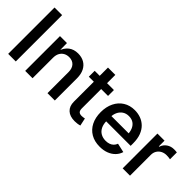

<svg xmlns="http://www.w3.org/2000/svg" viewBox="32 -1424 2131 2131"><g transform="rotate(45 1097.5 -358.5)"><path d="M196.8 -727.5V0H77.6V-727.5Z M460 -321.8V0H344.7V-545.9H454.1L455.6 -411.6H444.8Q468.3 -483.9 513.4 -518.3Q558.6 -552.7 623.5 -552.7Q679.7 -552.7 721.4 -529.1Q763.2 -505.4 786.4 -459.5Q809.6 -413.6 809.6 -347.2V0H694.3V-331.1Q694.3 -388.7 664.6 -421.1Q634.8 -453.6 583 -453.6Q547.4 -453.6 519.5 -438Q491.7 -422.4 475.8 -393.1Q460 -363.8 460 -321.8Z M1191.4 -545.9V-453.6H889.6V-545.9ZM968.3 -675.8H1083.5V-149.9Q1083.5 -118.2 1096.9 -103.5Q1110.4 -88.9 1141.1 -88.9Q1149.9 -88.9 1163.8 -90.8Q1177.7 -92.8 1187 -94.7L1206.5 -3.9Q1187.5 2 1167 4.6Q1146.5 7.3 1127.4 7.3Q1051.3 7.3 1009.8 -31.2Q968.3 -69.8 968.3 -140.6Z M1523.4 11.2Q1441.9 11.2 1383.1 -23.4Q1324.2 -58.1 1292.5 -121.1Q1260.7 -184.1 1260.7 -269.5Q1260.7 -353.5 1292 -417.2Q1323.2 -481 1380.4 -516.8Q1437.5 -552.7 1514.2 -552.7Q1562.5 -552.7 1606.7 -537.1Q1650.9 -521.5 1685.5 -488.3Q1720.2 -455.1 1740.5 -403.1Q1760.7 -351.1 1760.7 -277.8V-239.3H1320.8V-321.8H1702.1L1648.4 -295.9Q1648.4 -344.2 1633.3 -381.1Q1618.2 -418 1588.4 -438.7Q1558.6 -459.5 1514.6 -459.5Q1470.7 -459.5 1439.7 -438.5Q1408.7 -417.5 1392.3 -382.6Q1376 -347.7 1376 -306.2V-249.5Q1376 -195.3 1394.5 -157.7Q1413.1 -120.1 1446.8 -101.1Q1480.5 -82 1524.4 -82Q1553.7 -82 1577.6 -90.3Q1601.6 -98.6 1618.7 -115.2Q1635.7 -131.8 1645 -156.7L1752 -132.8Q1739.3 -89.8 1707.8 -57.4Q1676.3 -24.9 1629.6 -6.8Q1583 11.2 1523.4 11.2Z M1874.5 0V-545.9H1985.8V-456.5H1991.7Q2006.8 -502.4 2044.2 -527.8Q2081.5 -553.2 2128.9 -553.2Q2139.2 -553.2 2152.3 -552.5Q2165.5 -551.8 2174.8 -550.3V-442.4Q2168 -444.3 2150.9 -446.3Q2133.8 -448.2 2116.7 -448.2Q2080.6 -448.2 2051.5 -432.9Q2022.5 -417.5 2006.1 -390.1Q1989.7 -362.8 1989.7 -327.1V0Z"/></g></svg>

Font: Inter
Style: 540
Weight: 540
Designer: Rasmus Andersson
Foundry: rsms
Version: Version 4.001;git-66647c0bb